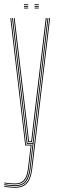

<svg xmlns="http://www.w3.org/2000/svg" viewBox="-21 -685 285 904"><path d="M49.8 199Q38.8 199 22.9 197.6Q7 196.2 -1 194V190Q7.5 192.2 23 193.6Q38.5 195 49.8 195Q75.2 195 90.9 185.4Q106.5 175.8 115 156.5Q123.5 137.2 126.8 108.5L210.8 -600H214.8L130.8 109Q127 140.8 117.5 160.6Q108 180.5 91.5 189.8Q75 199 49.8 199ZM49.8 183Q38.8 183 23.6 181.6Q8.5 180.2 -1 178.5V174.5Q7.8 176.2 22.9 177.6Q38 179 49.8 179Q78 179 92.2 162Q106.5 145 111 106.5L123.5 0H97.8L27.8 -600H31.8L101.2 -4H128L115 107Q110.2 147.5 95.1 165.2Q80 183 49.8 183ZM49.8 191Q38.2 191 23.1 189.6Q8 188.2 -1 186.2V182.2Q7.8 184 22.5 185.5Q37.2 187 49.8 187Q85 187 99.6 166.1Q114.2 145.2 118.8 107.5L132.5 -8H104.8L95.5 -88L35.8 -600H39.8L99.2 -91L108.5 -12H133L202.8 -600H206.8L122.8 108Q118 149.5 101.9 170.2Q85.8 191 49.8 191ZM112 -16 103 -93.8 43.8 -600H48L106.8 -96.2L115.5 -20H126L134.8 -95.8L194.5 -600H198.8L138.5 -91.5L129.5 -16ZM141.8 -661V-665H161.8V-661ZM91.8 -645V-649H111.8V-645ZM91.8 -653V-657H111.8V-653ZM91.8 -661V-665H111.8V-661ZM141.8 -645V-649H161.8V-645ZM141.8 -653V-657H161.8V-653Z"/></svg>

Font: Big Shoulders Inline Display Thin Thin
Style: Regular
Weight: 250
Version: Version 2.002